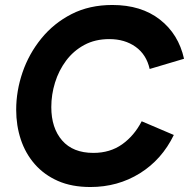

<svg xmlns="http://www.w3.org/2000/svg" viewBox="-20 -734 759 771"><path d="M343 17Q268 17 212.5 -7.5Q157 -32 119.5 -75Q82 -118 63.5 -174Q45 -230 45 -293Q45 -369 70.5 -443.5Q96 -518 146 -579.5Q196 -641 267.5 -677.5Q339 -714 431 -714Q547 -714 622 -655.5Q697 -597 719 -498L581 -457Q568 -515 524.5 -546Q481 -577 419 -577Q362 -577 318.5 -553.5Q275 -530 245.5 -490.5Q216 -451 201 -402.5Q186 -354 186 -304Q186 -220 229.5 -170Q273 -120 355 -120Q422 -120 470.5 -154.5Q519 -189 549 -247L678 -192Q630 -93 541.5 -38Q453 17 343 17Z"/></svg>

Font: Hanken Grotesk ExtraBold
Style: Italic
Weight: 800
Italic angle: -8°
Designer: Alfredo Marco Pradil
Foundry: Hanken Design Co.
Version: Version 3.013